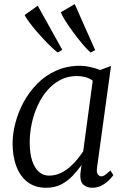

<svg xmlns="http://www.w3.org/2000/svg" viewBox="-20 -878 606 908"><path d="M439 -86Q435.5 -61.5 443 -52.8Q450.5 -44 458 -44Q468 -44 478 -51.2Q488 -58.5 502 -72L516 -50Q512.5 -44 499 -29.5Q485.5 -15 464.2 -2.5Q443 10 417 10Q390 10 374 -5Q358 -20 360 -56L365.5 -97.5Q347 -72 324 -47.2Q301 -22.5 270.2 -6.2Q239.5 10 198.5 10Q145.5 10 110.2 -17.2Q75 -44.5 57.2 -91.8Q39.5 -139 39.5 -199.5Q39.5 -245.5 52.8 -296.5Q66 -347.5 92 -395.5Q118 -443.5 156.5 -482.5Q195 -521.5 246 -544.2Q297 -567 360 -567Q380.5 -567 406.5 -561.2Q432.5 -555.5 453.5 -547L505 -566ZM418.5 -496.5Q403 -508 384 -513.2Q365 -518.5 344 -518.5Q301 -518.5 265.8 -500.2Q230.5 -482 203.5 -450.5Q176.5 -419 158 -378.5Q139.5 -338 130 -293.2Q120.5 -248.5 120.5 -204.5Q120.5 -152.5 132.2 -117.5Q144 -82.5 164.5 -65Q185 -47.5 211.5 -47.5Q240.5 -47.5 265 -58.8Q289.5 -70 309.8 -87.8Q330 -105.5 346 -125.2Q362 -145 373.5 -162.5ZM253 -629.5Q235 -643 210.5 -667.5Q186 -692 161.8 -719.5Q137.5 -747 119.8 -770.8Q102 -794.5 96.5 -807L158.5 -851L274.5 -642.5ZM408.5 -629.5Q391 -644.5 369 -671Q347 -697.5 325.2 -727Q303.5 -756.5 287.8 -781.8Q272 -807 267.5 -820L333.5 -858.5L430 -641Z"/></svg>

Font: Merriweather 20pt Light
Style: Italic
Weight: 300
Italic angle: -7.8°
Version: Version 2.101